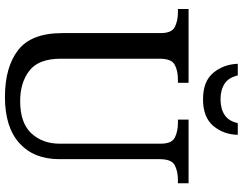

<svg xmlns="http://www.w3.org/2000/svg" viewBox="-120 -828 958 757"><g transform="rotate(90 358.5 -449.0)"><path d="M362 10Q244 10 177 -42Q110 -94 110 -216V-604Q110 -648 85.5 -660Q61 -672 28 -672H15V-714H306V-672H293Q259 -672 235 -659.5Q211 -647 211 -600V-210Q211 -123 258 -86.5Q305 -50 378 -50Q464 -50 505 -94Q546 -138 546 -206V-604Q546 -648 521.5 -660Q497 -672 464 -672H451V-714H702V-672H689Q655 -672 631 -659.5Q607 -647 607 -600V-204Q607 -104 544 -47Q481 10 362 10ZM371 -771Q300 -771 266.5 -811.5Q233 -852 231 -908H277Q285 -872 309.5 -856Q334 -840 371 -840Q408 -840 432.5 -856Q457 -872 465 -908H511Q510 -852 476 -811.5Q442 -771 371 -771Z"/></g></svg>

Font: Noto Serif Makasar
Style: Regular
Weight: 400
Designer: Sérgio Martins
Version: Version 1.001; ttfautohint (v1.8.4.7-5d5b)